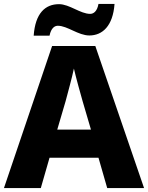

<svg xmlns="http://www.w3.org/2000/svg" viewBox="-20 -949 747 969"><path d="M150 -769H230C238 -808 256 -819 272 -819C320 -819 375 -770 431 -770C497 -770 550 -818 558 -929H477C470 -890 451 -879 435 -879C386 -879 330 -928 278 -928C208 -928 158 -882 150 -769ZM521 0H707L461 -717H243L0 0H186L230 -153H477ZM397 -438 439 -295H269L311 -438C320 -472 344 -559 353 -603C363 -559 387 -473 397 -438Z"/></svg>

Font: Noto Sans Gurmukhi ExtraBold
Style: Regular
Weight: 800
Designer: Jelle Bosma - Monotype Design Team
Foundry: Monotype Imaging Inc.
Version: Version 2.004